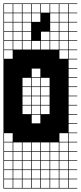

<svg xmlns="http://www.w3.org/2000/svg" viewBox="-20 -827 469 1115"><path d="M325 -803.6V-753.6H375V-803.6ZM217.9 -700H267.9V-750H217.9ZM164.3 -700H214.3V-750H164.3ZM271.4 -700H321.4V-750H271.4ZM110.7 -700H160.7V-750H110.7ZM325 -700H375V-750H325ZM57.1 -700H107.1V-750H57.1ZM3.6 -700H53.6V-750H3.6ZM217.9 -646.4H267.9V-696.4H217.9ZM164.3 -646.4H214.3V-696.4H164.3ZM271.4 -646.4H321.4V-696.4H271.4ZM110.7 -646.4H160.7V-696.4H110.7ZM325 -646.4H375V-696.4H325ZM57.1 -646.4H107.1V-696.4H57.1ZM3.6 -646.4H53.6V-696.4H3.6ZM217.9 -592.9H267.9V-642.9H217.9ZM164.3 -592.9H214.3V-642.9H164.3ZM271.4 -592.9H321.4V-642.9H271.4ZM110.7 -592.9H160.7V-642.9H110.7ZM325 -592.9H375V-642.9H325ZM57.1 -592.9H107.1V-642.9H57.1ZM3.6 -592.9H53.6V-642.9H3.6ZM57.1 -539.3H107.1V-589.3H57.1ZM3.6 -539.3H53.6V-589.3H3.6ZM110.7 -539.3H160.7V-589.3H110.7ZM271.4 -539.3H321.4V-589.3H271.4ZM325 -539.3H375V-589.3H325ZM217.9 -539.3H267.9V-589.3H217.9ZM164.3 -539.3H214.3V-589.3H164.3ZM325 -485.7H375V-535.7H325ZM3.6 -485.7H53.6V-535.7H3.6ZM164.3 -378.6H214.3V-428.6H164.3ZM164.3 -325H214.3V-375H164.3ZM110.7 -325H160.7V-375H110.7ZM217.9 -325H267.9V-375H217.9ZM164.3 -271.4H214.3V-321.4H164.3ZM110.7 -271.4H160.7V-321.4H110.7ZM217.9 -271.4H267.9V-321.4H217.9ZM217.9 -217.9H267.9V-267.9H217.9ZM110.7 -217.9H160.7V-267.9H110.7ZM164.3 -217.9H214.3V-267.9H164.3ZM217.9 -164.3H267.9V-214.3H217.9ZM164.3 -164.3H214.3V-214.3H164.3ZM110.7 -164.3H160.7V-214.3H110.7ZM164.3 -110.7H214.3V-160.7H164.3ZM325 -3.6H375V-53.6H325ZM3.6 -3.6H53.6V-53.6H3.6ZM271.4 50H321.4V0H271.4ZM3.6 50H53.6V0H3.6ZM164.3 50H214.3V0H164.3ZM217.9 50H267.9V0H217.9ZM325 50H375V0H325ZM110.7 50H160.7V0H110.7ZM57.1 50H107.1V0H57.1ZM271.4 103.6H321.4V53.6H271.4ZM217.9 103.6H267.9V53.6H217.9ZM110.7 103.6H160.7V53.6H110.7ZM57.1 103.6H107.1V53.6H57.1ZM164.3 103.6H214.3V53.6H164.3ZM3.6 103.6H53.6V53.6H3.6ZM325 103.6H375V53.6H325ZM3.6 210.7H53.6V160.7H3.6ZM110.7 210.7H160.7V160.7H110.7ZM217.9 210.7H267.9V160.7H217.9ZM57.1 210.7H107.1V160.7H57.1ZM325 210.7H375V160.7H325ZM164.3 210.7H214.3V160.7H164.3ZM271.4 210.7H321.4V160.7H271.4ZM3.6 264.3H53.6V214.3H3.6ZM110.7 264.3H160.7V214.3H110.7ZM217.9 264.3H267.9V214.3H217.9ZM57.1 264.3H107.1V214.3H57.1ZM325 264.3H375V214.3H325ZM164.3 264.3H214.3V214.3H164.3ZM271.4 264.3H321.4V214.3H271.4ZM271.4 -803.6V-753.6H321.4V-803.6ZM217.9 -803.6V-753.6H267.9V-803.6ZM164.3 -803.6V-753.6H214.3V-803.6ZM110.7 -803.6V-753.6H160.7V-803.6ZM57.1 -803.6V-753.6H107.1V-803.6ZM3.6 -803.6V-753.6H53.6V-803.6ZM0 107.1H3.6V157.1H53.6V107.1H57.1V157.1H107.1V107.1H110.7V157.1H160.7V107.1H164.3V157.1H214.3V107.1H217.9V157.1H267.9V107.1H271.4V157.1H321.4V107.1H325V157.1H375V107.1H0V-807.1H428.6V-803.6H378.6V-753.6H428.6V-750H378.6V-700H428.6V-696.4H378.6V-646.4H428.6V-642.9H378.6V-592.9H428.6V-589.3H378.6V-539.3H428.6V-535.7H378.6V-485.7H428.6V-482.1H378.6V-432.1H428.6V-428.6H378.6V-378.6H428.6V-375H378.6V-325H428.6V-321.4H378.6V-271.4H428.6V-267.9H378.6V-217.9H428.6V-214.3H378.6V-164.3H428.6V-160.7H378.6V-110.7H428.6V-107.1H378.6V-57.1H428.6V-53.6H378.6V-3.6H428.6V0H378.6V50H428.6V53.6H378.6V103.6H428.6V107.1H378.6V157.1H428.6V160.7H378.6V210.7H428.6V214.3H378.6V264.3H428.6V267.9H0ZM214.3 -696.4V-642.9H160.7V-696.4ZM214.3 -642.9V-589.3H160.7V-642.9ZM267.9 -696.4V-642.9H214.3V-696.4ZM267.9 -750V-696.4H214.3V-750Z"/></svg>

Font: Jersey 10 Charted
Style: Regular
Weight: 400
Designer: Sarah Cadigan-Fried
Version: Version 1.000; ttfautohint (v1.8.4.7-5d5b)